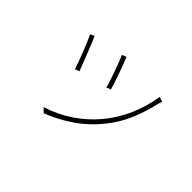

<svg xmlns="http://www.w3.org/2000/svg" viewBox="-99 -850 1198 1198"><g transform="rotate(45 500.0 -251.0)"><path d="M462 -558 433 -547Q439 -533 450.5 -504Q462 -475 473.5 -442.5Q485 -410 495 -380Q505 -350 508 -334L537 -346Q533 -361 523 -391Q513 -421 501.5 -453.5Q490 -486 479 -515Q468 -544 462 -558ZM817 -518 785 -528Q770 -430 731.5 -342Q693 -254 633 -181.5Q573 -109 493.5 -55Q414 -1 318 29L345 56Q425 26 509 -29Q593 -84 663 -170Q720 -240 754.5 -321Q789 -402 809 -493Q811 -498 813 -505Q815 -512 817 -518ZM229 -510 201 -497Q207 -487 219.5 -458Q232 -429 245.5 -395Q259 -361 271 -328Q283 -295 289 -276L318 -287Q311 -305 298.5 -337.5Q286 -370 272.5 -404Q259 -438 247 -467.5Q235 -497 229 -510Z"/></g></svg>

Font: Spoqa Han Sans Neo Thin
Style: Regular
Weight: 100
Designer: [Spoqa Han Sans Neo] Dong-huui Kim  Younghwa Kang  Yujin Lee  [Noto Sans] Ryoko NISHIZUKA  (kana & ideographs); Paul D. 
Foundry: Spoqa (http://www.spoqa-han-sans.com)
Version: Version 1.100;hotconv 1.0.109;makeotfexe 2.5.65596